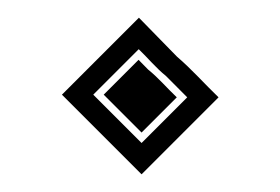

<svg xmlns="http://www.w3.org/2000/svg" viewBox="-20 -171 316 217"><path d="M50 -64 140 26 227 -61C211.2 -76.2 196.7 -92.7 180 -107L137 -151ZM85.4 -64 136.8 -115.4C147.2 -105.4 156.3 -94.2 167.6 -85.1L191.6 -61L140 -9.4ZM97.2 -64 140 -21.2 179.8 -61C168.9 -71.3 159.2 -82.9 147.4 -92.4L136.6 -103.4Z"/></svg>

Font: Tape
Style: Regular
Weight: 500
Foundry: Cannot Into Space Fonts
Version: Version 0.97